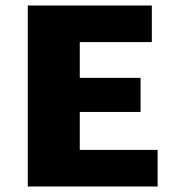

<svg xmlns="http://www.w3.org/2000/svg" viewBox="-20 -678 634 698"><path d="M553 -133V0H81V-658H532V-525H270V-395H491V-271H270V-133Z"/></svg>

Font: Ysabeau Heavy
Style: Regular
Weight: 800
Designer: Christian Thalmann (Catharsis Fonts)
Version: Version 0.003